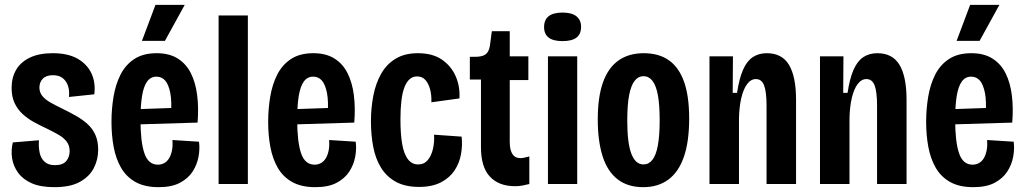

<svg xmlns="http://www.w3.org/2000/svg" viewBox="-20 -761 4242 794"><path d="M205 13Q148 13 111.5 -3Q75 -19 55 -46.5Q35 -74 30 -106.5Q25 -139 33 -172L141 -181Q139 -153 144 -129.5Q149 -106 164.5 -92Q180 -78 207 -78Q240 -78 254 -95Q268 -112 268 -136Q268 -159 256 -175Q244 -191 222.5 -203.5Q201 -216 172 -230Q146 -242 120.5 -256Q95 -270 74 -289Q53 -308 40.5 -334.5Q28 -361 28 -397Q28 -440 46.5 -472Q65 -504 103 -522.5Q141 -541 198 -541Q260 -541 299.5 -519Q339 -497 357.5 -459Q376 -421 370 -371L265 -360Q268 -383 262 -403.5Q256 -424 240.5 -437Q225 -450 199 -450Q171 -450 157 -435.5Q143 -421 143 -399Q143 -380 154 -365.5Q165 -351 185.5 -339Q206 -327 235 -313Q266 -298 293.5 -282.5Q321 -267 342 -248Q363 -229 374.5 -203Q386 -177 386 -142Q386 -101 368 -66Q350 -31 310.5 -9Q271 13 205 13Z M636 13Q578 13 540 -8.5Q502 -30 480.5 -67.5Q459 -105 450 -153.5Q441 -202 441 -257Q441 -310 449.5 -361Q458 -412 478.5 -452.5Q499 -493 535.5 -517Q572 -541 628 -541Q680 -541 715 -519Q750 -497 769.5 -458Q789 -419 795.5 -366.5Q802 -314 797 -254L532 -246V-309L705 -315L687 -287Q691 -343 684 -377.5Q677 -412 663 -428Q649 -444 627 -444Q603 -444 588.5 -424Q574 -404 567.5 -364.5Q561 -325 561 -266Q561 -175 577 -127.5Q593 -80 633 -80Q647 -80 659 -86.5Q671 -93 679 -106Q687 -119 691 -138Q695 -157 693 -182L803 -175Q807 -146 801 -113Q795 -80 776.5 -51.5Q758 -23 724 -5Q690 13 636 13ZM662 -592H567L623 -741H744Z M884 0V-697H1005V0Z M1284 13Q1226 13 1188 -8.5Q1150 -30 1128.5 -67.5Q1107 -105 1098 -153.5Q1089 -202 1089 -257Q1089 -310 1097.5 -361Q1106 -412 1126.5 -452.5Q1147 -493 1183.5 -517Q1220 -541 1276 -541Q1328 -541 1363 -519Q1398 -497 1417.5 -458Q1437 -419 1443.5 -366.5Q1450 -314 1445 -254L1180 -246V-309L1353 -315L1335 -287Q1339 -343 1332 -377.5Q1325 -412 1311 -428Q1297 -444 1275 -444Q1251 -444 1236.5 -424Q1222 -404 1215.5 -364.5Q1209 -325 1209 -266Q1209 -175 1225 -127.5Q1241 -80 1281 -80Q1295 -80 1307 -86.5Q1319 -93 1327 -106Q1335 -119 1339 -138Q1343 -157 1341 -182L1451 -175Q1455 -146 1449 -113Q1443 -80 1424.5 -51.5Q1406 -23 1372 -5Q1338 13 1284 13Z M1713 12Q1656 12 1617.5 -9Q1579 -30 1556 -67Q1533 -104 1523.5 -153.5Q1514 -203 1514 -259Q1514 -315 1524 -366Q1534 -417 1556.5 -456.5Q1579 -496 1616.5 -518.5Q1654 -541 1708 -541Q1769 -541 1807.5 -514.5Q1846 -488 1864.5 -445.5Q1883 -403 1880 -354L1764 -338Q1765 -368 1758.5 -392Q1752 -416 1739 -430.5Q1726 -445 1705 -445Q1687 -445 1674 -433.5Q1661 -422 1652.5 -400Q1644 -378 1640 -344.5Q1636 -311 1636 -267Q1636 -208 1643 -166.5Q1650 -125 1666.5 -103Q1683 -81 1709 -81Q1734 -81 1749 -99Q1764 -117 1770.5 -145.5Q1777 -174 1775 -204L1889 -196Q1893 -160 1886.5 -123.5Q1880 -87 1860 -56.5Q1840 -26 1803.5 -7Q1767 12 1713 12Z M2110 9Q2043 9 2006 -30.5Q1969 -70 1969 -152V-432H1923V-526H1944Q1975 -526 1988.5 -536.5Q2002 -547 2006 -572L2014 -632H2088V-528H2165V-430H2088V-174Q2088 -141 2099 -124Q2110 -107 2132 -107Q2139 -107 2148 -109Q2157 -111 2169 -114V0Q2153 4 2139.5 6.5Q2126 9 2110 9Z M2246 0V-528H2367V0ZM2306 -591Q2268 -591 2249 -605.5Q2230 -620 2230 -649Q2230 -679 2249 -694Q2268 -709 2306 -709Q2345 -709 2364 -693.5Q2383 -678 2383 -650Q2383 -620 2364 -605.5Q2345 -591 2306 -591Z M2640 13Q2576 13 2534 -19.5Q2492 -52 2472 -115Q2452 -178 2452 -267Q2452 -361 2474 -421.5Q2496 -482 2538.5 -511.5Q2581 -541 2642 -541Q2705 -541 2746.5 -511.5Q2788 -482 2809 -422.5Q2830 -363 2830 -271Q2830 -175 2808 -112Q2786 -49 2743.5 -18Q2701 13 2640 13ZM2641 -81Q2663 -81 2678 -100Q2693 -119 2700.5 -159.5Q2708 -200 2708 -263Q2708 -328 2700.5 -368Q2693 -408 2678 -427Q2663 -446 2641 -446Q2620 -446 2605 -427.5Q2590 -409 2582 -369Q2574 -329 2574 -262Q2574 -169 2591 -125Q2608 -81 2641 -81Z M2914 0V-339V-528H3011L3010 -377H3028Q3037 -437 3053 -473Q3069 -509 3093.5 -525Q3118 -541 3151 -541Q3214 -541 3243 -492.5Q3272 -444 3272 -348V0H3150V-323Q3150 -381 3140 -407.5Q3130 -434 3106 -434Q3085 -434 3069.5 -413Q3054 -392 3045.5 -355.5Q3037 -319 3036 -271V0Z M3371 0V-339V-528H3468L3467 -377H3485Q3494 -437 3510 -473Q3526 -509 3550.5 -525Q3575 -541 3608 -541Q3671 -541 3700 -492.5Q3729 -444 3729 -348V0H3607V-323Q3607 -381 3597 -407.5Q3587 -434 3563 -434Q3542 -434 3526.5 -413Q3511 -392 3502.5 -355.5Q3494 -319 3493 -271V0Z M4005 13Q3947 13 3909 -8.5Q3871 -30 3849.5 -67.5Q3828 -105 3819 -153.5Q3810 -202 3810 -257Q3810 -310 3818.5 -361Q3827 -412 3847.5 -452.5Q3868 -493 3904.5 -517Q3941 -541 3997 -541Q4049 -541 4084 -519Q4119 -497 4138.5 -458Q4158 -419 4164.5 -366.5Q4171 -314 4166 -254L3901 -246V-309L4074 -315L4056 -287Q4060 -343 4053 -377.5Q4046 -412 4032 -428Q4018 -444 3996 -444Q3972 -444 3957.5 -424Q3943 -404 3936.5 -364.5Q3930 -325 3930 -266Q3930 -175 3946 -127.5Q3962 -80 4002 -80Q4016 -80 4028 -86.5Q4040 -93 4048 -106Q4056 -119 4060 -138Q4064 -157 4062 -182L4172 -175Q4176 -146 4170 -113Q4164 -80 4145.5 -51.5Q4127 -23 4093 -5Q4059 13 4005 13ZM4031 -592H3936L3992 -741H4113Z"/></svg>

Font: Bricolage Grotesque 24pt Condensed SemiBold
Style: Regular
Weight: 600
Width: 3
Designer: Mathieu Triay
Foundry: Atelier Triay
Version: Version 1.001;gftools[0.9.33.dev8+g029e19f]